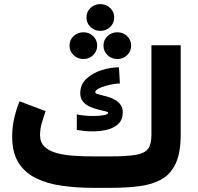

<svg xmlns="http://www.w3.org/2000/svg" viewBox="-20 -905 956 925"><path d="M432.1 -151.4H504.4Q590.8 -151.4 635 -159.2Q679.2 -167 694.3 -189.5Q709.5 -211.9 709.5 -255.4V-687H850.6V-256.8Q850.6 -170.9 827.4 -119.4Q804.2 -67.9 760 -42.2Q715.8 -16.6 653.6 -8.3Q591.3 0 512.7 0H432.1Q350.1 0 278.8 -10Q207.5 -20 153.6 -46.4Q99.6 -72.8 69.1 -121.3Q38.6 -169.9 38.6 -247.1Q38.6 -293.5 48.8 -336.9Q59.1 -380.4 74.2 -417L199.7 -369.6Q191.4 -346.2 182.1 -314.7Q172.9 -283.2 172.9 -254.4Q172.9 -219.2 194.1 -198.7Q215.3 -178.2 251.7 -168Q288.1 -157.7 334.7 -154.5Q381.3 -151.4 432.1 -151.4ZM350.1 -354Q367.2 -350.1 388.2 -348.1Q409.2 -346.2 429.2 -346.2Q458.5 -346.2 479.7 -350.1Q501 -354 501 -361.8Q501 -365.7 487.5 -368.9Q474.1 -372.1 453.9 -377Q433.6 -381.8 413.6 -390.6Q393.6 -399.4 380.1 -415Q366.7 -430.7 366.7 -455.6Q366.7 -498 396.2 -525.6Q425.8 -553.2 469 -566.9Q512.2 -580.6 553.2 -580.6L557.6 -502.9Q545.9 -502.9 526.4 -499.8Q506.8 -496.6 486.8 -490.7Q466.8 -484.9 452.9 -477.1Q439 -469.2 439 -460Q439 -454.1 456.5 -450Q474.1 -445.8 498.3 -439Q522.5 -432.1 542 -418.9Q555.2 -409.7 563.2 -396.5Q571.3 -383.3 571.3 -363.8Q571.3 -328.6 550.5 -308.6Q529.8 -288.6 497.1 -280.3Q464.4 -272 427.2 -272Q407.7 -272 387.9 -273.9Q368.2 -275.9 350.1 -278.8ZM396.5 -820.8Q396.5 -848.1 416 -866.7Q435.5 -885.3 463.4 -885.3Q491.2 -885.3 510.7 -866.7Q530.3 -848.1 530.3 -820.8Q530.3 -793.9 510.7 -775.1Q491.2 -756.3 463.4 -756.3Q435.5 -756.3 416 -775.1Q396.5 -793.9 396.5 -820.8ZM478.5 -685.1Q478.5 -712.4 498 -731Q517.6 -749.5 545.4 -749.5Q573.2 -749.5 592.5 -731Q611.8 -712.4 611.8 -685.1Q611.8 -658.2 592.5 -639.4Q573.2 -620.6 545.4 -620.6Q517.6 -620.6 498 -639.4Q478.5 -658.2 478.5 -685.1ZM314.9 -685.1Q314.9 -712.4 334.5 -731Q354 -749.5 381.8 -749.5Q409.7 -749.5 429 -731Q448.2 -712.4 448.2 -685.1Q448.2 -658.2 429 -639.4Q409.7 -620.6 381.8 -620.6Q354 -620.6 334.5 -639.4Q314.9 -658.2 314.9 -685.1Z"/></svg>

Font: Vazirmatn RD UI Black
Style: Regular
Weight: 900
Designer: Saber Rastikerdar
Foundry: Saber Rastikerdar
Version: Version 33.003